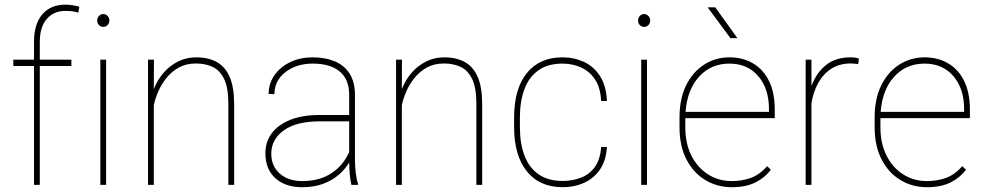

<svg xmlns="http://www.w3.org/2000/svg" viewBox="-20 -780 4157 810"><path d="M255.4 -733.9Q206.1 -733.9 177 -699.7Q147.9 -665.5 147.9 -603.5V-528.3H281.2V-501.5H147.9V0H123.5V-501.5H36.1V-528.3H123.5V-603.5Q123.5 -679.2 158.7 -719.7Q193.8 -760.3 254.9 -760.3Q283.7 -760.3 314.5 -752L310.5 -726.6Q297.9 -730.5 285.9 -732.2Q273.9 -733.9 255.4 -733.9Z M415.5 -720.7Q426.3 -720.7 433.8 -712.6Q441.4 -704.6 441.4 -693.4Q441.4 -682.1 433.8 -674.3Q426.3 -666.5 415.5 -666.5Q404.8 -666.5 397.5 -674.3Q390.1 -682.1 390.1 -693.4Q390.1 -704.6 397.5 -712.6Q404.8 -720.7 415.5 -720.7ZM427.7 0H403.3V-528.3H427.7Z M808.1 -538.1Q858.9 -538.1 894.5 -518.3Q930.2 -498.5 949 -455.3Q967.8 -412.1 967.8 -341.8V0H943.4V-341.8Q943.4 -409.2 925.8 -446Q908.2 -482.9 877.4 -497.6Q846.7 -512.2 806.6 -512.2Q765.1 -512.2 734.1 -494.9Q703.1 -477.5 681.6 -450.4Q660.2 -423.3 647.2 -393.1Q634.3 -362.8 628.9 -336.4V0H604.5V-528.3H629.4L628.9 -415.5V-404.3Q644 -442.4 669.7 -472.4Q695.3 -502.4 730.5 -520.3Q765.6 -538.1 808.1 -538.1Z M1477.5 -106.4Q1477.5 -78.1 1481 -49.8Q1484.4 -21.5 1490.7 -4.4V0H1462.4Q1453.6 -40.5 1453.1 -94.7Q1436.5 -66.4 1409.2 -42.7Q1381.8 -19 1343.3 -4.6Q1304.7 9.8 1254.4 9.8Q1184.1 9.8 1141.8 -28.1Q1099.6 -65.9 1099.6 -133.8Q1099.6 -181.2 1126.2 -217.3Q1152.8 -253.4 1204.1 -274.2Q1255.4 -294.9 1328.1 -294.9H1453.1V-379.4Q1453.1 -445.3 1413.1 -478.5Q1373 -511.7 1299.3 -511.7Q1231 -511.7 1184.3 -475.8Q1137.7 -439.9 1137.7 -382.8L1113.3 -383.8Q1113.3 -426.8 1137.2 -461.7Q1161.1 -496.6 1203.1 -517.3Q1245.1 -538.1 1299.3 -538.1Q1351.6 -538.1 1391.8 -521.5Q1432.1 -504.9 1454.8 -469.5Q1477.5 -434.1 1477.5 -378.4ZM1254.4 -16.1Q1327.6 -16.1 1377.7 -48.8Q1427.7 -81.5 1453.1 -138.7V-268.1H1329.6Q1230 -268.1 1177.2 -230Q1124.5 -191.9 1124.5 -131.8Q1124.5 -78.6 1160.6 -47.4Q1196.8 -16.1 1254.4 -16.1Z M1854.5 -538.1Q1905.3 -538.1 1940.9 -518.3Q1976.6 -498.5 1995.4 -455.3Q2014.2 -412.1 2014.2 -341.8V0H1989.7V-341.8Q1989.7 -409.2 1972.2 -446Q1954.6 -482.9 1923.8 -497.6Q1893.1 -512.2 1853 -512.2Q1811.5 -512.2 1780.5 -494.9Q1749.5 -477.5 1728 -450.4Q1706.5 -423.3 1693.6 -393.1Q1680.7 -362.8 1675.3 -336.4V0H1650.9V-528.3H1675.8L1675.3 -415.5V-404.3Q1690.4 -442.4 1716.1 -472.4Q1741.7 -502.4 1776.9 -520.3Q1812 -538.1 1854.5 -538.1Z M2516.1 -160.2H2540.5Q2537.1 -103 2511.5 -65.4Q2485.8 -27.8 2444.6 -9Q2403.3 9.8 2354 9.8Q2256.8 9.8 2202.9 -56.9Q2148.9 -123.5 2148.9 -244.1V-284.2Q2148.9 -405.3 2202.6 -471.7Q2256.3 -538.1 2353 -538.1Q2401.9 -538.1 2443.6 -518.8Q2485.4 -499.5 2511.5 -458.7Q2537.6 -418 2540.5 -354H2516.1Q2513.2 -410.2 2490.2 -444.8Q2467.3 -479.5 2430.9 -495.6Q2394.5 -511.7 2353 -511.7Q2291.5 -511.7 2251.7 -483.6Q2211.9 -455.6 2192.6 -404.3Q2173.3 -353 2173.3 -284.2V-244.1Q2173.3 -174.8 2192.6 -123.8Q2211.9 -72.8 2252 -44.7Q2292 -16.6 2354 -16.6Q2393.6 -16.6 2429.4 -29.8Q2465.3 -43 2488.8 -74.5Q2512.2 -106 2516.1 -160.2Z M2697.3 -720.7Q2708 -720.7 2715.6 -712.6Q2723.1 -704.6 2723.1 -693.4Q2723.1 -682.1 2715.6 -674.3Q2708 -666.5 2697.3 -666.5Q2686.5 -666.5 2679.2 -674.3Q2671.9 -682.1 2671.9 -693.4Q2671.9 -704.6 2679.2 -712.6Q2686.5 -720.7 2697.3 -720.7ZM2709.5 0H2685.1V-528.3H2709.5Z M3090.8 -619.1H3061.5L2965.3 -749H2997.6ZM3248.5 -281.7H2871.1V-243.2Q2871.1 -174.3 2897 -123.3Q2922.9 -72.3 2967.3 -44.2Q3011.7 -16.1 3066.9 -16.1Q3110.4 -16.1 3147.7 -29.5Q3185.1 -43 3216.3 -79.1L3231.9 -64Q3207.5 -30.8 3167.2 -10.5Q3127 9.8 3066.9 9.8Q3005.9 9.8 2955.8 -20.3Q2905.8 -50.3 2876.2 -106.9Q2846.7 -163.6 2846.7 -243.2V-284.2Q2846.7 -364.7 2875.2 -421.4Q2903.8 -478 2951.7 -508.1Q2999.5 -538.1 3057.6 -538.1Q3113.3 -538.1 3156.5 -512.9Q3199.7 -487.8 3224.1 -438.7Q3248.5 -389.6 3248.5 -317.4ZM3057.6 -511.7Q2979.5 -511.7 2929.4 -456.8Q2879.4 -401.9 2872.1 -308.1H3224.1V-319.3Q3224.1 -406.2 3178.7 -459Q3133.3 -511.7 3057.6 -511.7Z M3567.9 -538.1Q3591.3 -538.1 3603.5 -532.7L3600.6 -509.3Q3585.4 -512.2 3568.4 -512.2Q3521.5 -512.2 3487.3 -490.2Q3453.1 -468.3 3432.1 -430.4Q3411.1 -392.6 3403.3 -344.2V0H3378.9V-528.3H3403.3V-417.5Q3424.3 -473.6 3465.1 -505.9Q3505.9 -538.1 3567.9 -538.1Z M4071.8 -281.7H3694.3V-243.2Q3694.3 -174.3 3720.2 -123.3Q3746.1 -72.3 3790.5 -44.2Q3835 -16.1 3890.1 -16.1Q3933.6 -16.1 3970.9 -29.5Q4008.3 -43 4039.6 -79.1L4055.2 -64Q4030.8 -30.8 3990.5 -10.5Q3950.2 9.8 3890.1 9.8Q3829.1 9.8 3779.1 -20.3Q3729 -50.3 3699.5 -106.9Q3669.9 -163.6 3669.9 -243.2V-284.2Q3669.9 -364.7 3698.5 -421.4Q3727.1 -478 3774.9 -508.1Q3822.8 -538.1 3880.9 -538.1Q3936.5 -538.1 3979.7 -512.9Q4022.9 -487.8 4047.4 -438.7Q4071.8 -389.6 4071.8 -317.4ZM3880.9 -511.7Q3802.7 -511.7 3752.7 -456.8Q3702.6 -401.9 3695.3 -308.1H4047.4V-319.3Q4047.4 -406.2 4002 -459Q3956.5 -511.7 3880.9 -511.7Z"/></svg>

Font: Robert Sans Thin
Style: Regular
Weight: 100
Designer: Christian Robertson (extended by Adam Twardoch)
Foundry: Google
Version: Version 12.135;April 2, 2019;FontCreator 11.5.0.2425 64-bit;